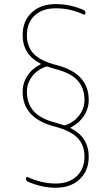

<svg xmlns="http://www.w3.org/2000/svg" viewBox="-20 -760 540 931"><path d="M201.2 -436.5Q159.2 -420.9 134.8 -388.2Q110.4 -355.5 110.4 -315.4Q110.4 -257.8 143.6 -220.7Q176.8 -183.6 250 -165Q263.7 -161.1 288.1 -153.3Q293.9 -151.4 298.8 -153.3Q340.8 -168.9 365.2 -202.1Q389.6 -235.4 389.6 -275.4Q389.6 -333 356.4 -369.6Q323.2 -406.2 250 -424.8Q236.3 -428.7 211.9 -436.5Q206.1 -438.5 201.2 -436.5ZM175.8 -447.3Q177.7 -448.2 177.7 -449.7Q177.7 -451.2 175.8 -452.1Q89.8 -496.1 89.8 -589.8Q89.8 -658.2 133.8 -699.2Q177.7 -740.2 250 -740.2Q319.3 -740.2 384.8 -711.9Q394.5 -707 394.5 -696.3Q394.5 -692.4 391.6 -690.4Q388.7 -688.5 385.7 -689.5Q317.4 -720.7 250 -719.7Q185.5 -719.7 147.9 -684.6Q110.4 -649.4 110.4 -589.8Q110.4 -533.2 144 -498.5Q177.7 -463.9 254.9 -444.3Q410.2 -404.3 410.2 -275.4Q410.2 -233.4 387.2 -198.2Q364.3 -163.1 324.2 -142.6Q322.3 -141.6 322.3 -140.1Q322.3 -138.7 324.2 -137.7Q410.2 -93.8 410.2 0Q410.2 68.4 366.2 109.4Q322.3 150.4 250 150.4Q183.6 150.4 115.2 121.1Q105.5 116.2 105.5 106.4Q105.5 102.5 108.4 100.1Q111.3 97.7 114.3 98.6Q182.6 129.9 250 129.9Q314.5 129.9 352.1 94.2Q389.6 58.6 389.6 0Q389.6 -56.6 356 -91.3Q322.3 -126 245.1 -146.5Q89.8 -186.5 89.8 -315.4Q89.8 -357.4 112.8 -392.6Q135.7 -427.7 175.8 -447.3Z"/></svg>

Font: Rounded Mgen+ 1m thin
Style: Regular
Weight: 100
Designer: [Source Han Sans]
Ryoko NISHIZUKA  (kana & ideographs); Paul D. Hunt (Latin, Greek & Cyrillic); Wenlong ZHANG  (bopomofo
Version: Version 1.059.20150602